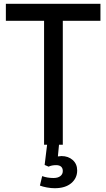

<svg xmlns="http://www.w3.org/2000/svg" viewBox="-20 -765 562 1015"><path d="M213 -655H11V-745H511V-655H312V0H292L286 62Q298 60 305 60Q341 60 364.5 81Q388 102 388 136Q388 177 356.5 203.5Q325 230 269 230Q250 230 228 226Q206 222 191 216L203 166Q230 176 263 176Q286 176 299 166Q312 156 312 139Q312 124 303 116Q294 108 277 108Q253 108 237 116L216 107L229 0H213Z"/></svg>

Font: Eudoxus Sans Medium
Style: Regular
Weight: 500
Designer: Stijn de Vries
Foundry: tokotype
Version: Version 2.005